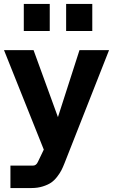

<svg xmlns="http://www.w3.org/2000/svg" viewBox="-20 -741 568 961"><path d="M311 -585.9V-721.2H441.9V-585.9ZM99.1 -585.9V-721.2H229V-585.9ZM32.2 200.2V87.9H145Q161.6 87.9 169.9 68.8L199.2 7.8L0 -490.2H147.9L270 -154.8L377.9 -490.2H525.9L303.2 75.2Q294.9 96.2 287.6 110.6Q280.3 125 266.4 143.3Q252.4 161.6 236.1 172.9Q219.7 184.1 194.1 192.1Q168.5 200.2 137.2 200.2Z"/></svg>

Font: SUSE
Style: Bold
Weight: 700
Designer: Rene Bieder
Foundry: SUSE
Version: Version 1.000